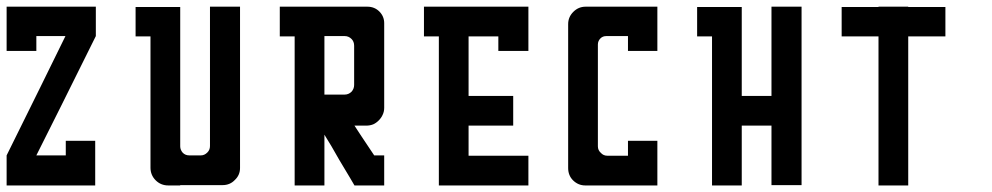

<svg xmlns="http://www.w3.org/2000/svg" viewBox="-20 -860 2996 580"><path d="M0 -751Q0 -751 0 -751Q0 -736.3 0 -706.1Q30.3 -706.1 89.8 -706.1Q89.8 -720.7 89.8 -751Q119.1 -751 177.7 -751Q119.1 -630.9 0 -390.6Q0 -375 0 -352.5Q0 -330.1 0 -299.8Q88.9 -299.8 267.6 -299.8Q267.6 -330.1 267.6 -390.6Q267.6 -390.6 267.6 -390.6Q267.6 -405.3 267.6 -434.6Q238.3 -434.6 178.7 -434.6Q178.7 -419.9 178.7 -390.6Q149.4 -390.6 89.8 -390.6Q150.4 -510.7 269.5 -751Q269.5 -758.8 269.5 -774.4Q269.5 -795.9 269.5 -839.8Q179.7 -839.8 0 -839.8Q0 -810.5 0 -751Z M614.3 -839.8Q614.3 -839.8 648.4 -839.8Q682.6 -839.8 705.1 -839.8Q705.1 -839.8 705.1 -771.5Q705.1 -703.1 705.1 -613.3Q705.1 -554.7 705.1 -495.1Q705.1 -435.5 705.1 -390.6Q705.1 -390.6 705.1 -377Q705.1 -363.3 705.1 -353.5Q705.1 -353.5 705.1 -353.5Q705.1 -353.5 705.1 -352.5Q705.1 -331.1 689.5 -316.4Q674.8 -300.8 652.3 -300.8Q652.3 -300.8 638.7 -300.8Q624 -300.8 614.3 -300.8Q614.3 -300.8 581.1 -300.8Q546.9 -300.8 524.4 -300.8Q524.4 -300.8 524.4 -300.8Q524.4 -299.8 524.4 -299.8Q524.4 -299.8 522.5 -299.8Q521.5 -299.8 520.5 -299.8Q515.6 -299.8 488.3 -299.8Q465.8 -299.8 450.2 -315.4Q434.6 -331.1 434.6 -353.5Q434.6 -353.5 434.6 -368.2Q434.6 -381.8 434.6 -390.6Q434.6 -390.6 434.6 -446.3Q434.6 -501 434.6 -572.3Q434.6 -619.1 434.6 -667Q434.6 -713.9 434.6 -750Q434.6 -750 418 -750Q401.4 -750 389.6 -750Q389.6 -750 389.6 -753.9Q389.6 -757.8 389.6 -764.6Q389.6 -772.5 389.6 -783.2Q389.6 -816.4 389.6 -838.9Q389.6 -838.9 406.2 -838.9Q423.8 -838.9 434.6 -838.9Q434.6 -838.9 468.8 -838.9Q502 -838.9 524.4 -838.9Q524.4 -838.9 524.4 -833Q524.4 -826.2 524.4 -789.1Q524.4 -773.4 524.4 -750Q524.4 -726.6 524.4 -694.3Q524.4 -647.5 524.4 -580.1Q524.4 -512.7 524.4 -418Q524.4 -407.2 532.2 -398.4Q540 -390.6 551.8 -390.6Q551.8 -390.6 555.7 -390.6Q560.5 -390.6 586.9 -390.6Q597.7 -390.6 606.4 -399.4Q614.3 -407.2 614.3 -418.9Q614.3 -418.9 614.3 -483.4Q614.3 -547.9 614.3 -630.9Q614.3 -687.5 614.3 -742.2Q614.3 -797.9 614.3 -839.8Z M1140.6 -345.7Q1140.6 -345.7 1140.6 -345.7Q1140.6 -345.7 1140.6 -344.7Q1140.6 -344.7 1140.6 -328.1Q1140.6 -311.5 1140.6 -299.8Q1140.6 -299.8 1106.4 -299.8Q1073.2 -299.8 1050.8 -299.8Q1050.8 -299.8 1037.1 -323.2Q1023.4 -346.7 1004.9 -377Q993.2 -397.5 981.4 -418Q969.7 -437.5 960 -453.1Q960 -453.1 960 -429.7Q960 -406.2 960 -376Q960 -355.5 960 -335Q960 -315.4 960 -299.8Q960 -299.8 945.3 -299.8Q937.5 -299.8 926.8 -299.8Q892.6 -299.8 870.1 -299.8Q870.1 -299.8 870.1 -369.1Q870.1 -437.5 870.1 -526.4Q870.1 -585.9 870.1 -645.5Q870.1 -705.1 870.1 -750Q870.1 -750 853.5 -750Q836.9 -750 825.2 -750Q825.2 -750 825.2 -753.9Q825.2 -757.8 825.2 -764.6Q825.2 -772.5 825.2 -784.2Q825.2 -817.4 825.2 -839.8Q825.2 -839.8 841.8 -839.8Q859.4 -839.8 870.1 -839.8Q870.1 -839.8 904.3 -839.8Q937.5 -839.8 960 -839.8Q960 -839.8 965.8 -839.8Q971.7 -839.8 1004.9 -839.8Q1019.5 -839.8 1040 -839.8Q1060.5 -839.8 1089.8 -839.8Q1111.3 -839.8 1126 -825.2Q1140.6 -810.5 1140.6 -790Q1140.6 -790 1140.6 -775.4Q1140.6 -760.7 1140.6 -751Q1140.6 -751 1140.6 -741.2Q1140.6 -732.4 1140.6 -676.8Q1140.6 -652.3 1140.6 -617.2Q1140.6 -583 1140.6 -534.2Q1140.6 -522.5 1135.7 -512.7Q1131.8 -503.9 1124 -496.1Q1116.2 -488.3 1107.4 -484.4Q1097.7 -480.5 1085.9 -480.5Q1085.9 -480.5 1073.2 -480.5Q1059.6 -480.5 1050.8 -480.5Q1050.8 -480.5 1073.2 -446.3Q1095.7 -413.1 1110.4 -390.6Q1110.4 -390.6 1121.1 -390.6Q1132.8 -390.6 1140.6 -390.6Q1140.6 -390.6 1140.6 -374Q1140.6 -357.4 1140.6 -345.7ZM1049.8 -721.7Q1049.8 -734.4 1042 -742.2Q1033.2 -751 1021.5 -751Q1021.5 -751 998 -751Q975.6 -751 960 -751Q960 -751 960 -723.6Q960 -697.3 960 -662.1Q960 -638.7 960 -615.2Q960 -591.8 960 -574.2Q960 -574.2 963.9 -574.2Q965.8 -574.2 967.8 -574.2Q975.6 -574.2 1020.5 -574.2Q1033.2 -574.2 1042 -583Q1049.8 -591.8 1049.8 -603.5Q1049.8 -603.5 1049.8 -609.4Q1049.8 -614.3 1049.8 -644.5Q1049.8 -658.2 1049.8 -676.8Q1049.8 -695.3 1049.8 -721.7Z M1576.2 -389.6Q1515.6 -389.6 1395.5 -389.6Q1395.5 -419.9 1395.5 -480.5Q1440.4 -480.5 1530.3 -480.5Q1530.3 -509.8 1530.3 -570.3Q1485.4 -570.3 1395.5 -570.3Q1395.5 -629.9 1395.5 -750Q1425.8 -750 1485.4 -750Q1485.4 -735.4 1485.4 -706.1Q1515.6 -706.1 1576.2 -706.1Q1576.2 -720.7 1576.2 -750Q1576.2 -750 1576.2 -750Q1576.2 -780.3 1576.2 -839.8Q1515.6 -839.8 1395.5 -839.8Q1366.2 -839.8 1305.7 -839.8Q1291 -839.8 1260.7 -839.8Q1260.7 -825.2 1260.7 -802.7Q1260.7 -780.3 1260.7 -750Q1275.4 -750 1305.7 -750Q1305.7 -690.4 1305.7 -570.3Q1305.7 -540 1305.7 -480.5Q1305.7 -419.9 1305.7 -299.8Q1335.9 -299.8 1395.5 -299.8Q1395.5 -299.8 1395.5 -299.8Q1456.1 -299.8 1576.2 -299.8Q1576.2 -330.1 1576.2 -389.6Z M1965.8 -299.8Q1965.8 -299.8 1938.5 -299.8Q1911.1 -299.8 1876 -299.8Q1851.6 -299.8 1828.1 -299.8Q1804.7 -299.8 1786.1 -299.8Q1786.1 -299.8 1783.2 -299.8Q1783.2 -299.8 1781.2 -299.8Q1776.4 -299.8 1748 -299.8Q1726.6 -299.8 1710.9 -315.4Q1696.3 -330.1 1696.3 -352.5Q1696.3 -352.5 1696.3 -359.4Q1696.3 -362.3 1696.3 -367.2Q1696.3 -381.8 1696.3 -390.6Q1696.3 -390.6 1696.3 -404.3Q1696.3 -418 1696.3 -446.3Q1696.3 -501 1696.3 -572.3Q1696.3 -620.1 1696.3 -667Q1696.3 -714.8 1696.3 -751Q1696.3 -751 1696.3 -755.9Q1696.3 -759.8 1696.3 -787.1Q1696.3 -808.6 1711.9 -824.2Q1727.5 -839.8 1749 -839.8Q1749 -839.8 1762.7 -839.8Q1777.3 -839.8 1786.1 -839.8Q1786.1 -839.8 1813.5 -839.8Q1841.8 -839.8 1877 -839.8Q1900.4 -839.8 1924.8 -839.8Q1948.2 -839.8 1965.8 -839.8Q1965.8 -839.8 1965.8 -806.6Q1965.8 -773.4 1965.8 -751Q1965.8 -751 1965.8 -734.4Q1965.8 -716.8 1965.8 -706.1Q1965.8 -706.1 1932.6 -706.1Q1899.4 -706.1 1877 -706.1Q1877 -706.1 1877 -722.7Q1877 -740.2 1877 -751Q1877 -751 1869.1 -751Q1860.4 -751 1811.5 -751Q1800.8 -751 1793.9 -744.1Q1786.1 -736.3 1786.1 -725.6Q1786.1 -725.6 1786.1 -712.9Q1786.1 -699.2 1786.1 -620.1Q1786.1 -585.9 1786.1 -536.1Q1786.1 -487.3 1786.1 -418Q1786.1 -406.2 1794.9 -398.4Q1802.7 -389.6 1814.5 -389.6Q1814.5 -389.6 1837.9 -389.6Q1861.3 -389.6 1877 -389.6Q1877 -389.6 1877 -407.2Q1877 -423.8 1877 -434.6Q1877 -434.6 1911.1 -434.6Q1944.3 -434.6 1965.8 -434.6Q1965.8 -434.6 1965.8 -418Q1965.8 -401.4 1965.8 -389.6Q1965.8 -389.6 1965.8 -356.4Q1965.8 -322.3 1965.8 -299.8Z M2310.5 -480.5Q2310.5 -419.9 2310.5 -300.8Q2340.8 -300.8 2401.4 -300.8Q2401.4 -480.5 2401.4 -839.8Q2371.1 -839.8 2310.5 -839.8Q2310.5 -750 2310.5 -570.3Q2281.2 -570.3 2220.7 -570.3Q2220.7 -659.2 2220.7 -838.9Q2191.4 -838.9 2130.9 -838.9Q2130.9 -838.9 2130.9 -838.9Q2116.2 -838.9 2085.9 -838.9Q2085.9 -824.2 2085.9 -801.8Q2085.9 -779.3 2085.9 -750Q2100.6 -750 2130.9 -750Q2130.9 -599.6 2130.9 -299.8Q2161.1 -299.8 2220.7 -299.8Q2220.7 -360.4 2220.7 -480.5Q2251 -480.5 2310.5 -480.5Z M2723.6 -839.8Q2693.4 -839.8 2633.8 -839.8Q2633.8 -839.8 2633.8 -838.9Q2596.7 -838.9 2522.5 -838.9Q2522.5 -827.1 2522.5 -810.5Q2522.5 -786.1 2522.5 -750Q2559.6 -750 2633.8 -750Q2633.8 -599.6 2633.8 -299.8Q2663.1 -299.8 2723.6 -299.8Q2723.6 -450.2 2723.6 -750Q2760.7 -750 2835.9 -750Q2835.9 -779.3 2835.9 -838.9Q2797.9 -838.9 2723.6 -838.9Q2723.6 -838.9 2723.6 -839.8Z"/></svg>

Font: Reach
Style: Fill
Weight: 400
Designer: Billy Harris
Version: Version 1.0